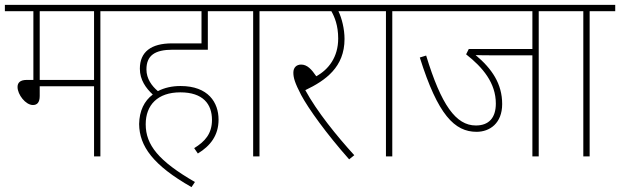

<svg xmlns="http://www.w3.org/2000/svg" viewBox="-20 -642 2545 788"><path d="M392 -596H498V-622H0V-596H117V-314H90C62 -314 52 -302 52 -285C52 -254 85 -211 115 -211C132 -211 143 -221 143 -248V-288H366V0H392ZM366 -596V-314H143V-596Z M777 -34 792 -12C843 -43 877 -86 877 -151C877 -221 835 -289 721 -289C686 -289 655 -282 628 -268C603 -289 581 -319 581 -357C581 -414 615 -438 689 -438H833V-596H942V-622H484V-596H807V-464H686C600 -464 554 -429 554 -360C554 -314 579 -280 607 -254C572 -228 552 -187 551 -133C552 -42 608 36 766 126L780 105C631 19 578 -47 578 -132C578 -211 627 -263 720 -263C813 -263 850 -215 850 -150C850 -93 821 -61 777 -34Z M1045 -596H1150V-622H928V-596H1019V0H1045Z M1434 -5C1362 -84 1281 -184 1233 -272C1317 -312 1394 -367 1394 -482C1394 -523 1383 -567 1369 -596H1487V-622H1136V-596H1340C1353 -573 1368 -538 1368 -484C1368 -408 1329 -357 1278 -329C1259 -357 1241 -377 1216 -377C1197 -377 1184 -365 1184 -344C1184 -323 1190 -302 1216 -252C1246 -196 1319 -94 1413 12Z M1590 -596H1695V-622H1473V-596H1564V0H1590Z M2191 -596H2297V-622H1681V-596H2165V-441H1904L1893 -419C1962 -365 2015 -301 2015 -217C2015 -158 1986 -127 1933 -127C1851 -127 1791 -211 1729 -414L1703 -406C1777 -170 1846 -101 1936 -101C1990 -101 2041 -136 2041 -215C2041 -298 1999 -360 1932 -416C1952 -415 1975 -415 1996 -415H2165V0H2191Z M2400 -596H2505V-622H2283V-596H2374V0H2400Z"/></svg>

Font: Noto Sans Devanagari SemiCondensed Thin
Style: Regular
Weight: 100
Width: 4
Designer: Jelle Bosma - Monotype Design Team
Foundry: Monotype Imaging Inc.
Version: Version 2.004